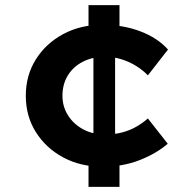

<svg xmlns="http://www.w3.org/2000/svg" viewBox="-20 -724 732 744"><path d="M377 -78Q292 -78 225 -114Q158 -150 119 -212Q80 -274 80 -353Q80 -432 119 -494Q158 -556 225 -592Q292 -628 377 -628Q457 -628 524 -602.5Q591 -577 631 -532L553 -432Q534 -452 507.5 -468.5Q481 -485 450 -494.5Q419 -504 386 -504Q338 -504 300.5 -484.5Q263 -465 242.5 -431Q222 -397 222 -353Q222 -311 243.5 -277Q265 -243 302 -223Q339 -203 387 -203Q424 -203 454 -211Q484 -219 509 -233.5Q534 -248 553 -265L630 -167Q586 -129 521 -103.5Q456 -78 377 -78ZM323 0V-108L342 -145V-558L323 -606V-704H443V-605L426 -563V-143L443 -107V0Z"/></svg>

Font: Lexend Exa SemiBold
Style: Regular
Weight: 600
Designer: Bonnie Shaver-Troup, Thomas Jockin
Foundry: Lexend
Version: Version 1.007